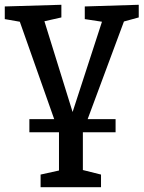

<svg xmlns="http://www.w3.org/2000/svg" viewBox="-25 -554 601 804"><path d="M98 0V-55H202L58 -463L-5 -474V-527L232 -534V-481L161 -465L279 -85L402 -463L330 -474V-527L556 -534V-481L494 -464L342 -55H459V0H322V158L398 177V230H145V177L222 160V0Z"/></svg>

Font: Bitter Medium
Style: Regular
Weight: 500
Designer: Sol Matas, and Bitter project Authors
Foundry: Sol Matas
Version: Version 2.001